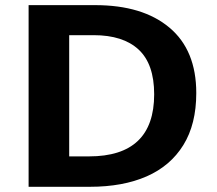

<svg xmlns="http://www.w3.org/2000/svg" viewBox="-20 -717 833 737"><path d="M733.4 -359.9Q733.4 -240.2 683.8 -160.2Q634.3 -80.1 543 -40Q451.7 0 325.2 0H89.8V-697.3H345.2Q527.8 -697.3 630.6 -610.8Q733.4 -524.4 733.4 -359.9ZM571.8 -355Q571.8 -471.2 512.2 -526.6Q452.6 -582 339.4 -582H245.6V-116.7H321.8Q571.8 -116.7 571.8 -355Z"/></svg>

Font: Lunasima
Style: Bold
Weight: 700
Designer: The DocRepair Project, Monotype Design Team
Foundry: Google
Version: Version 2.009